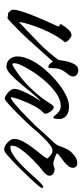

<svg xmlns="http://www.w3.org/2000/svg" viewBox="245 -632 399 929"><g transform="rotate(90 444.5 -167.5)"><path d="M69 -4Q53 -7 46.5 -7Q40 -7 29 -23Q28 -25 27.5 -28Q27 -31 27 -33Q27 -48 36.5 -77Q46 -106 59.5 -139Q73 -172 86 -200.5Q99 -229 106 -245Q108 -249 108 -251Q108 -256 102.5 -256.5Q97 -257 97 -264Q102 -272 110.5 -284Q119 -296 129.5 -305Q140 -314 150 -314Q158 -314 171 -302.5Q184 -291 184 -283Q184 -282 183.5 -281.5Q183 -281 183 -280Q168 -264 152 -236Q136 -208 122 -175.5Q108 -143 98.5 -112Q89 -81 86 -59Q133 -103 183 -151.5Q233 -200 270 -251Q273 -269 275.5 -284.5Q278 -300 287 -321Q292 -332 300 -339.5Q308 -347 320 -347Q331 -347 340.5 -340Q350 -333 350 -322Q350 -309 340 -298Q330 -287 320 -270Q310 -253 310 -222V-218Q310 -214 309 -208Q308 -202 303 -202Q296 -202 288 -210Q280 -218 279 -225Q228 -168 177 -111.5Q126 -55 69 -4Z M458 9Q449 9 437.5 1Q426 -7 418 -17.5Q410 -28 410 -37Q410 -52 421 -77.5Q432 -103 446.5 -128Q461 -153 469 -165Q455 -153 433.5 -126.5Q412 -100 387.5 -70.5Q363 -41 340.5 -20Q318 1 302 1Q280 1 266.5 -14.5Q253 -30 253 -52Q253 -82 270 -116.5Q287 -151 314.5 -183.5Q342 -216 374.5 -243Q407 -270 438.5 -286Q470 -302 495 -302Q522 -302 539 -289.5Q556 -277 556 -252Q556 -248 554.5 -237Q553 -226 547 -226Q544 -226 537.5 -235Q531 -244 520 -253Q509 -262 492 -262Q464 -262 433.5 -241.5Q403 -221 375 -189.5Q347 -158 326 -125Q305 -92 294 -68Q291 -61 288.5 -53Q286 -45 286 -37Q286 -28 291 -28Q296 -28 312.5 -39Q329 -50 336 -55Q371 -80 402.5 -112Q434 -144 459 -178Q467 -189 474 -200Q481 -211 488 -221Q493 -228 498 -228Q509 -228 519.5 -213Q530 -198 530 -187Q530 -182 528.5 -181Q527 -180 522 -175Q507 -160 492.5 -133Q478 -106 467.5 -78.5Q457 -51 452 -32Q451 -29 450.5 -24.5Q450 -20 455 -21Q465 -24 487.5 -43.5Q510 -63 536.5 -88.5Q563 -114 584.5 -136Q606 -158 613 -167Q615 -169 617.5 -171.5Q620 -174 623 -174Q630 -174 630 -167Q630 -163 614 -143.5Q598 -124 574 -98.5Q550 -73 525 -48.5Q500 -24 481.5 -7.5Q463 9 458 9Z M703 12Q687 12 669.5 -4.5Q652 -21 652 -37Q652 -57 666 -82.5Q680 -108 699 -132Q718 -156 732 -173.5Q746 -191 746 -197V-199Q737 -207 729 -214.5Q721 -222 707 -222Q697 -222 681.5 -210Q666 -198 650 -182Q634 -166 621 -152Q608 -138 602 -133Q598 -129 594.5 -128Q591 -127 589 -127Q585 -127 585 -131Q585 -135 589 -139Q605 -160 626 -182Q647 -204 664 -222.5Q681 -241 684 -249Q692 -272 700.5 -290Q709 -308 728 -324Q736 -332 747 -337Q758 -342 769 -342Q779 -342 785.5 -336.5Q792 -331 792 -320Q792 -308 781.5 -296Q771 -284 757 -273.5Q743 -263 732.5 -255Q722 -247 723 -242Q729 -238 746.5 -232Q764 -226 771 -226Q779 -226 786 -229Q793 -232 800 -232Q810 -232 820 -226Q830 -220 830 -208Q830 -198 822.5 -189.5Q815 -181 807 -175Q795 -166 775 -148Q755 -130 734.5 -108Q714 -86 699.5 -64.5Q685 -43 685 -27Q685 -23 687 -19Q688 -18 691 -18Q711 -18 736 -36Q761 -54 786.5 -80Q812 -106 834.5 -131.5Q857 -157 873 -171Q875 -173 878 -175Q881 -177 884 -177Q889 -177 889 -170Q889 -166 875.5 -150Q862 -134 841 -112Q820 -90 797.5 -67Q775 -44 756 -26.5Q737 -9 729 -2Q718 7 713 9.5Q708 12 703 12Z"/></g></svg>

Font: Hurricane
Style: Regular
Weight: 400
Designer: Robert E. Leuschke
Foundry: Robert E. Leuschke
Version: Version 1.010; ttfautohint (v1.8.3)